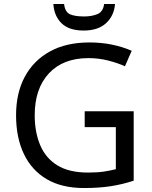

<svg xmlns="http://www.w3.org/2000/svg" viewBox="-20 -938 768 968"><path d="M407 -377H654V-27Q596 -8 537 1Q478 10 403 10Q292 10 216 -34.5Q140 -79 100.5 -161.5Q61 -244 61 -357Q61 -469 105 -551Q149 -633 231.5 -678.5Q314 -724 431 -724Q491 -724 544.5 -713Q598 -702 644 -682L610 -604Q572 -621 524.5 -633Q477 -645 426 -645Q298 -645 226.5 -568Q155 -491 155 -357Q155 -272 182.5 -206.5Q210 -141 269 -104.5Q328 -68 424 -68Q471 -68 504 -73Q537 -78 564 -85V-297H407ZM560 -918Q555 -858 514.5 -821Q474 -784 402 -784Q328 -784 290.5 -820.5Q253 -857 249 -918H303Q308 -877 333 -866Q358 -855 404 -855Q443 -855 471.5 -867Q500 -879 505 -918Z"/></svg>

Font: Noto Sans Nabataean
Style: Regular
Weight: 400
Designer: Monotype Design Team
Foundry: Monotype Imaging Inc.
Version: Version 2.001; ttfautohint (v1.8.4.7-5d5b)